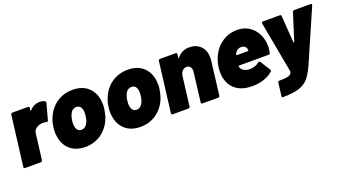

<svg xmlns="http://www.w3.org/2000/svg" viewBox="-59 -1050 3145 1770"><g transform="rotate(-20 1514.0 -164.5)"><path d="M411 -514Q417 -510 417 -503Q417 -498 416 -495L374 -341Q371 -333 366.5 -331Q362 -329 355 -331Q339 -335 324 -335Q311 -335 297 -332Q271 -327 251 -310.5Q231 -294 228 -266L197 -15Q196 -8 191.5 -4Q187 0 180 0H27Q20 0 16.5 -4Q13 -8 14 -15L75 -505Q76 -512 80 -516Q84 -520 91 -520H244Q251 -520 254.5 -516Q258 -512 257 -505L254 -483Q254 -474 260 -480Q302 -527 361 -527Q392 -527 411 -514Z M400 -181Q397 -199 397 -217Q397 -239 400 -261Q406 -313 423 -350Q456 -433 524.5 -480.5Q593 -528 683 -528Q773 -528 829 -480.5Q885 -433 898 -352Q902 -320 902 -304Q902 -284 899 -263Q892 -218 882 -187Q851 -97 780.5 -44.5Q710 8 616 8Q524 8 467 -43Q410 -94 400 -181ZM706 -217Q711 -232 715 -262Q717 -282 717 -290Q717 -326 703.5 -346.5Q690 -367 662 -367Q614 -367 594 -308Q587 -291 583 -262Q581 -244 581 -235Q581 -198 594.5 -175.5Q608 -153 636 -153Q661 -153 678.5 -170.5Q696 -188 706 -217Z M941 -181Q938 -199 938 -217Q938 -239 941 -261Q947 -313 964 -350Q997 -433 1065.5 -480.5Q1134 -528 1224 -528Q1314 -528 1370 -480.5Q1426 -433 1439 -352Q1443 -320 1443 -304Q1443 -284 1440 -263Q1433 -218 1423 -187Q1392 -97 1321.5 -44.5Q1251 8 1157 8Q1065 8 1008 -43Q951 -94 941 -181ZM1247 -217Q1252 -232 1256 -262Q1258 -282 1258 -290Q1258 -326 1244.5 -346.5Q1231 -367 1203 -367Q1155 -367 1135 -308Q1128 -291 1124 -262Q1122 -244 1122 -235Q1122 -198 1135.5 -175.5Q1149 -153 1177 -153Q1202 -153 1219.5 -170.5Q1237 -188 1247 -217Z M1979 -372Q1979 -363 1977 -341L1937 -15Q1936 -8 1931.5 -4Q1927 0 1920 0H1767Q1760 0 1756.5 -4Q1753 -8 1754 -15L1789 -300Q1790 -304 1790 -312Q1790 -337 1777.5 -352Q1765 -367 1743 -367Q1718 -367 1701 -348.5Q1684 -330 1680 -300L1645 -15Q1644 -8 1639.5 -4Q1635 0 1628 0H1475Q1468 0 1464.5 -4Q1461 -8 1462 -15L1523 -505Q1524 -512 1528 -516Q1532 -520 1539 -520H1692Q1699 -520 1702.5 -516Q1706 -512 1705 -505L1701 -471Q1700 -466 1702 -465Q1704 -464 1706 -468Q1751 -528 1828 -528Q1895 -528 1937 -486.5Q1979 -445 1979 -372Z M2509 -227Q2507 -213 2493 -213H2204Q2198 -213 2198 -208Q2198 -196 2203 -188Q2211 -171 2234 -159.5Q2257 -148 2288 -148Q2314 -148 2337.5 -156.5Q2361 -165 2378 -179Q2383 -183 2389 -183Q2395 -183 2399 -177L2460 -80Q2463 -76 2463 -71Q2463 -64 2457 -59Q2418 -25 2365.5 -8.5Q2313 8 2256 8Q2165 8 2106 -31Q2047 -70 2027 -142Q2017 -173 2017 -215Q2017 -241 2019 -254Q2026 -314 2050 -366Q2086 -442 2151 -485Q2216 -528 2298 -528Q2362 -528 2411.5 -496.5Q2461 -465 2488.5 -410.5Q2516 -356 2516 -288Q2516 -264 2509 -227ZM2217 -327 2212 -317Q2210 -310 2217 -310H2326Q2331 -310 2331 -315L2330 -327Q2327 -346 2313 -356.5Q2299 -367 2277 -367Q2238 -367 2217 -327Z M2474 184 2489 60Q2490 53 2493.5 49Q2497 45 2502 45Q2566 45 2593.5 37Q2621 29 2628 4Q2628 2 2628.5 0Q2629 -2 2628 -4L2536 -503V-507Q2536 -520 2551 -520H2714Q2728 -520 2728 -507L2747 -243Q2748 -239 2751 -239Q2754 -239 2755 -243L2839 -507Q2843 -520 2857 -520H3016Q3028 -520 3028 -511L3026 -503L2806 2Q2771 79 2737.5 119Q2704 159 2646 179Q2588 199 2486 199H2479Q2472 199 2474 184Z"/></g></svg>

Font: Barlow Black
Style: Italic
Weight: 900
Italic angle: -7°
Designer: Jeremy Tribby
Foundry: Tribby Type
Version: Version 1.408